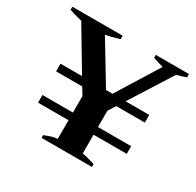

<svg xmlns="http://www.w3.org/2000/svg" viewBox="-151 -871 1065 1042"><g transform="rotate(30 381.0 -350.0)"><path d="M749 -700V-679Q720 -669 690 -661L525 -400H673V-352H494L465 -306V-204H673V-156H465V-39Q486 -36 545 -18V0H229V-17Q254 -27 272 -32.5Q290 -38 308 -39V-156H117V-204H308V-307L281 -352H117V-400H252L98 -658Q47 -670 18 -681V-700H333V-679Q282 -662 247 -657L402 -400H443L606 -662Q566 -673 541 -682V-700Z"/></g></svg>

Font: Trirong
Style: Bold
Weight: 700
Designer: Katatrad Team
Foundry: CadsonDemak
Version: Version 1.001